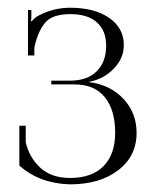

<svg xmlns="http://www.w3.org/2000/svg" viewBox="-20 -859 409 499"><path d="M162.1 -379.9Q83 -381.8 30.3 -428.7V-429.7V-532.2H46.9V-489.3Q55.7 -450.2 84.5 -423.3Q113.3 -396.5 162.1 -396.5Q218.8 -396.5 249 -427.2Q279.3 -458 279.3 -513.7Q279.3 -573.2 252.4 -606.4Q225.6 -639.6 173.8 -639.6H113.3V-649.4H162.1Q207 -649.4 231.4 -673.8Q255.9 -698.2 255.9 -740.2Q255.9 -779.3 231.9 -800.8Q208 -822.3 163.1 -822.3Q115.2 -822.3 96.7 -799.3Q78.1 -776.4 69.3 -735.4V-714.8H52.7V-833H61.5V-819.3Q61.5 -808.6 60.5 -804.7L62.5 -803.7Q70.3 -813.5 80.1 -818.4Q119.1 -838.9 162.1 -838.9Q225.6 -838.9 263.7 -812.5Q301.8 -786.1 301.8 -742.2Q301.8 -707 275.4 -680.2Q249 -653.3 211.9 -646.5V-645.5Q266.6 -638.7 300.8 -602.1Q335 -565.4 335 -513.7Q335 -453.1 287.1 -416.5Q239.3 -379.9 162.1 -379.9Z"/></svg>

Font: FoglihtenNo07
Style: Regular
Weight: 500
Designer: gluk (gluksza@wp.pl)
Foundry: gluk (gluksza@wp.pl)
Version: Version 0.871